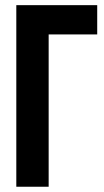

<svg xmlns="http://www.w3.org/2000/svg" viewBox="-20 -710 394 730"><path d="M42 -690.4H349.6V-579.1H165V0H42Z"/></svg>

Font: Dinish Condensed
Style: Bold
Weight: 700
Width: 3
Designer: Bert Driehuis
Foundry: Playbeing
Version: Version 3.006; git-39231f3c-release